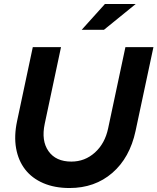

<svg xmlns="http://www.w3.org/2000/svg" viewBox="-20 -937 792 966"><path d="M662 -278Q633 -143 545 -67Q457 9 330 9Q255 9 198 -15.5Q141 -40 106.5 -84.5Q72 -129 61 -191Q50 -253 66 -328L145 -700H287L205 -314Q187 -229 224 -176.5Q261 -124 339 -124Q407 -124 457.5 -169.5Q508 -215 524 -291L611 -700H752ZM508 -917H663L503 -787H391Z"/></svg>

Font: Red Hat Display
Style: Bold Italic
Weight: 700
Italic angle: -12°
Designer: Pentagram / MCKL
Foundry: Pentagram / MCKL
Version: Version 1.003; Red Hat Display Bold Italic